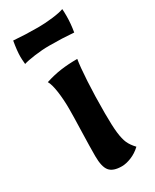

<svg xmlns="http://www.w3.org/2000/svg" viewBox="-164 -652 574 709"><g transform="rotate(-30 123.0 -297.5)"><path d="M12 -528Q12 -554 19 -594Q68 -590 123 -590Q154 -590 186 -594Q218 -598 234 -604Q235 -593 235 -574Q235 -542 229 -507Q180 -511 125 -511Q94 -511 61.5 -506.5Q29 -502 14 -497Q12 -519 12 -528ZM68 -73Q68 -110 70 -178Q72 -242 72 -272Q72 -312 67 -347Q62 -382 53 -397Q87 -408 119 -412.5Q151 -417 190 -417Q185 -388 181.5 -327.5Q178 -267 178 -192Q178 -137 181.5 -108Q185 -79 192.5 -62Q200 -45 217 -27Q198 -9 175.5 0Q153 9 135 9Q98 9 83 -9Q68 -27 68 -73Z"/></g></svg>

Font: Mirza SemiBold
Style: Regular
Weight: 600
Designer: Arabic design by Kourosh Beigpour, Latin design by Eduardo Tunni, engineering by Lasse Fister
Version: Version 1.0010g